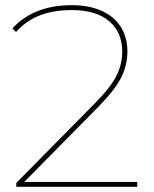

<svg xmlns="http://www.w3.org/2000/svg" viewBox="-20 -723 595 743"><path d="M43 -15 346 -322Q409 -386 431 -430.5Q453 -475 453 -523Q453 -598 402.5 -641Q352 -684 258 -684Q186 -684 133 -663Q80 -642 42 -599L28 -613Q68 -657 125.5 -680Q183 -703 258 -703Q324 -703 372.5 -681.5Q421 -660 447 -619.5Q473 -579 473 -524Q473 -471 449 -423Q425 -375 360 -309L66 -11L54 -19H511V0H43Z"/></svg>

Font: Montserrat
Style: Regular
Weight: 400
Designer: Julieta Ulanovsky
Foundry: Julieta Ulanovsky
Version: Version 8.000